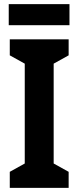

<svg xmlns="http://www.w3.org/2000/svg" viewBox="-20 -996 377 923"><path d="M314 -976H22V-875H314ZM310 -93V-170L238 -210V-690L310 -730V-807H27V-730L99 -690V-210L27 -170V-93Z"/></svg>

Font: Noto Sans Kannada UI Condensed
Style: Bold
Weight: 700
Width: 3
Designer: Jelle Bosma - Monotype Design Team
Foundry: Monotype Imaging Inc.
Version: Version 2.005